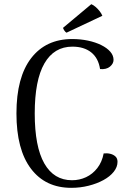

<svg xmlns="http://www.w3.org/2000/svg" viewBox="-20 -894 636 927"><path d="M547.4 -112.8Q547.4 -87.6 529.2 -64.7Q510.9 -41.7 479.3 -24.5Q447.7 -7.2 407.5 2.8Q367.4 12.9 324.1 12.9Q199.2 12.9 129.3 -79.7Q59.4 -172.2 59.4 -346.3Q59.4 -520.9 130.4 -613.2Q201.5 -705.5 328.7 -705.5Q369.2 -705.5 405.1 -697.8Q441.1 -690.1 468.7 -676.4Q496.3 -662.8 512.3 -644.6Q528.2 -626.4 528.2 -605Q528.2 -586.8 511 -572.4Q493.8 -557.9 463.1 -560.5Q455 -613.6 420.3 -641.2Q385.6 -668.8 329.6 -668.8Q241 -668.8 194.3 -587.6Q147.7 -506.5 147.7 -346.3Q147.7 -186.2 193.9 -105Q240.1 -23.8 327.8 -23.8Q363.8 -23.8 395.5 -38.6Q427.1 -53.4 449.7 -82.3Q472.4 -111.2 480.5 -153.2Q497.2 -155.1 512.1 -151.5Q527 -148 537.2 -138.8Q547.4 -129.5 547.4 -112.8ZM474.2 -817.8 301.2 -736.2Q295.8 -738.7 290.2 -747.2Q284.5 -755.8 284.5 -759.8L420.8 -873.8Q430.6 -869.9 441.3 -860.8Q451.9 -851.7 460.8 -840.4Q469.8 -829.1 474.2 -817.8Z"/></svg>

Font: Arima Thin
Style: Regular
Weight: 100
Designer: Joana Correia and Natanael Gama
Foundry: NDISCOVER
Version: Version 1.101;gftools[0.9.23]